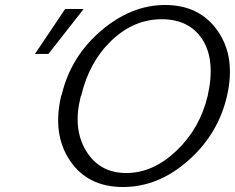

<svg xmlns="http://www.w3.org/2000/svg" viewBox="-20 -731 941 769"><path d="M120 -515 241 -695H315L174 -515ZM225 -347Q226 -348 227 -351Q228 -354 228 -355Q265 -506 385.5 -608.5Q506 -711 641 -711Q780 -711 852.5 -606.5Q925 -502 889 -346Q854 -194 734 -88Q614 18 473 18Q331 18 260 -88Q189 -194 225 -347ZM305 -347Q303 -345 303 -343Q271 -217 324 -128Q378 -38 486 -38Q593 -38 687 -127.5Q781 -217 812 -348Q844 -491 790 -574Q737 -654 628 -654Q516 -654 426.5 -568.5Q337 -483 305 -347Z"/></svg>

Font: Coval
Style: ExtraLight Italic
Weight: 200
Foundry: Context Ltd
Version: Version 001.000